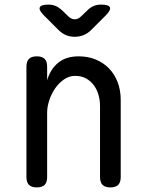

<svg xmlns="http://www.w3.org/2000/svg" viewBox="-20 -805 640 835"><path d="M185 -316V-35Q185 -12 174 -1Q163 10 140 10Q117 10 106 -1Q95 -12 95 -35V-515Q95 -538 106 -549Q117 -560 140 -560Q163 -560 174 -549Q185 -538 185 -515V-456Q199 -504 233 -532Q267 -560 322 -560Q362 -560 395.5 -546.5Q429 -533 453.5 -508Q478 -483 491.5 -448Q505 -413 505 -370V-35Q505 -12 494 -1Q483 10 460 10Q437 10 426 -1Q415 -12 415 -35V-344Q415 -370 408 -393.5Q401 -417 387.5 -435Q374 -453 354 -464Q334 -475 307 -475Q280 -475 257.5 -459Q235 -443 219 -419.5Q203 -396 194 -368Q185 -340 185 -316ZM191 -785Q208 -785 222 -779Q236 -773 248 -762L276 -735Q290 -721 305 -721Q320 -721 334 -735L361 -761Q373 -773 387.5 -779Q402 -785 419 -785Q453 -785 458 -773Q463 -761 439 -737L377 -675Q362 -660 344 -652.5Q326 -645 305 -645Q284 -645 266.5 -652.5Q249 -660 234 -675L171 -738Q148 -761 153 -773Q158 -785 191 -785Z"/></svg>

Font: Maple Mono NL
Style: Regular
Weight: 400
Monospace: yes
Designer: subframe7536
Version: Version 7.000